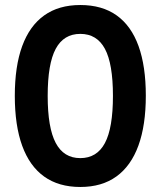

<svg xmlns="http://www.w3.org/2000/svg" viewBox="-20 -735 640 765"><path d="M300 10Q214 10 156 -31.5Q98 -73 68.5 -154Q39 -235 39 -353Q39 -471 68.5 -551.5Q98 -632 156 -673.5Q214 -715 300 -715Q387 -715 445 -673.5Q503 -632 532 -551.5Q561 -471 561 -354Q561 -236 531.5 -155Q502 -74 444 -32Q386 10 300 10ZM300 -105Q366 -105 398 -165Q430 -225 430 -353Q430 -481 398 -540.5Q366 -600 300 -600Q234 -600 202 -540.5Q170 -481 170 -353Q170 -226 202 -165.5Q234 -105 300 -105Z"/></svg>

Font: Nunito Sans 6pt
Style: Bold
Weight: 700
Version: Version 3.101;gftools[0.9.27]